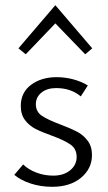

<svg xmlns="http://www.w3.org/2000/svg" viewBox="-20 -715 416 739"><path d="M51 -529 193 -695 335 -529 308 -506 193 -625 79 -506ZM35 -42 69 -82Q90 -62 120.5 -50.5Q151 -39 185 -39Q225 -39 250 -59.5Q275 -80 275 -111Q275 -142 251.5 -158.5Q228 -175 179 -193Q140 -207 116.5 -219Q93 -231 76.5 -252.5Q60 -274 60 -307Q60 -359 99.5 -388.5Q139 -418 198 -418Q231 -418 262.5 -409.5Q294 -401 318 -386L291 -344Q253 -376 196 -376Q161 -376 139.5 -358.5Q118 -341 118 -314Q118 -285 141 -269.5Q164 -254 212 -236Q252 -221 276 -208.5Q300 -196 317 -174Q334 -152 334 -118Q334 -66 292 -31Q250 4 181 4Q137 4 98.5 -8.5Q60 -21 35 -42Z"/></svg>

Font: Ysabeau Infant Semilight
Style: Regular
Weight: 300
Designer: Christian Thalmann (Catharsis Fonts)
Version: Version 0.003